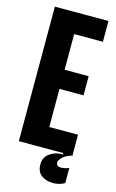

<svg xmlns="http://www.w3.org/2000/svg" viewBox="-124 -710 552 910"><g transform="rotate(15 152.0 -255.0)"><path d="M27 0V-660H290V-558H149V-383H267V-289H149V-102H290V0ZM291 135Q266 150 233.5 150Q201 150 177.5 133Q154 116 154 80Q154 43 183 24Q212 5 245 7V-5H291V0Q258 10 243.5 24.5Q229 39 229 51Q229 64 239.5 67.5Q250 71 264.5 68.5Q279 66 291 61Z"/></g></svg>

Font: Bricolage Grotesque 48pt Condensed SemiBold
Style: Regular
Weight: 600
Width: 3
Designer: Mathieu Triay
Foundry: Atelier Triay
Version: Version 1.000; ttfautohint (v1.8.4.7-5d5b);gftools[0.9.32]